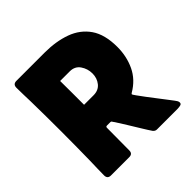

<svg xmlns="http://www.w3.org/2000/svg" viewBox="-181 -848 1000 1000"><g transform="rotate(-45 318.5 -348.5)"><path d="M289.1 -696.8Q372.6 -696.8 438 -673.1Q503.4 -649.4 540.8 -595.5Q578.1 -541.5 578.1 -449.7Q578.1 -380.4 550.5 -322Q522.9 -263.7 461.9 -228Q456.5 -224.6 456.5 -221.7Q456.5 -219.7 468.8 -202.4Q481 -185.1 499.5 -160.6Q518.1 -136.2 537.6 -110.8Q557.1 -85.4 572 -65.9Q586.9 -46.4 591.3 -40.5Q595.2 -35.6 599.4 -28.8Q603.5 -22 603.5 -15.1Q603.5 -4.4 591.3 -2.2Q579.1 0 571.8 0H419.4Q407.2 0 398.4 -11.2Q390.6 -22 383.5 -33.9Q376.5 -45.9 369.1 -57.1Q347.7 -91.3 326.7 -126.2Q305.7 -161.1 282.7 -194.8Q280.3 -198.7 275.9 -198.7H250Q241.7 -198.7 241.7 -190.4Q241.7 -148.9 241.2 -107.7Q240.7 -66.4 240.7 -24.9Q240.7 0 215.8 0H81.1Q55.7 0 55.7 -25.9Q55.7 -51.8 56.6 -77.9Q57.6 -104 58.1 -129.9Q59.1 -184.6 59.6 -239.3Q60.1 -293.9 60.1 -348.6Q60.1 -403.3 59.6 -457.8Q59.1 -512.2 58.1 -566.9Q57.6 -592.8 56.6 -618.9Q55.7 -645 55.7 -670.9Q55.7 -696.8 81.1 -696.8ZM312 -359.4Q348.6 -359.4 368.7 -384.3Q388.7 -409.2 388.7 -443.8Q388.7 -478.5 369.4 -506.8Q350.1 -535.2 312.5 -535.2H241.7Q242.2 -491.2 242.2 -447.3Q242.2 -403.3 242.2 -359.4Z"/></g></svg>

Font: Belanosima SemiBold
Style: Regular
Weight: 600
Designer: The DocRepair Project, Santiago Orozco
Foundry: Google
Version: Version 2.000